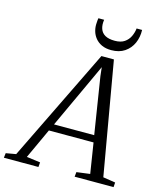

<svg xmlns="http://www.w3.org/2000/svg" viewBox="-197 -1065 981 1165"><g transform="rotate(15 293.0 -483.0)"><path d="M-60.5 0 -57 -29.5 6 -40.5 351.5 -749H430L553 -41.5L630.5 -29.5L628.5 0H384L387 -29.5L471 -40.5L441 -230.5H160.5L73 -41L159 -29.5L156.5 0ZM181 -274H433.5L377 -630.5L371 -684.5L348 -634.5ZM399 -799Q364.5 -799 339.5 -810.5Q314.5 -822 298.5 -841.8Q282.5 -861.5 275.8 -886.2Q269 -911 271.5 -937Q272 -946 272.5 -952.5Q273 -959 274.5 -966H310.5Q305.5 -933 313.8 -909Q322 -885 344.5 -872.2Q367 -859.5 405 -859.5Q443 -859.5 465.8 -875.2Q488.5 -891 500 -915.2Q511.5 -939.5 514.5 -966H549Q550.5 -921 533.8 -883Q517 -845 483 -822Q449 -799 399 -799Z"/></g></svg>

Font: Merriweather 60pt Light
Style: Italic
Weight: 300
Italic angle: -7.8°
Version: Version 2.101